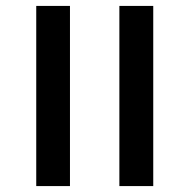

<svg xmlns="http://www.w3.org/2000/svg" viewBox="-20 -629 640 649"><path d="M383.5 -609H498V0H383.5ZM102.5 -609H216.5V0H102.5Z"/></svg>

Font: JuliaMono Medium
Style: Regular
Weight: 500
Monospace: yes
Designer: cormullion
Foundry: corm
Version: Version 0.054; ttfautohint (v1.8.4)